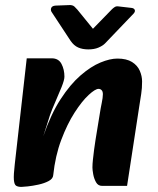

<svg xmlns="http://www.w3.org/2000/svg" viewBox="-20 -720 621 754"><path d="M381 10Q365 10 357 -4.5Q349 -19 346 -36Q343 -53 343 -62Q343 -76 345 -94Q347 -112 349.5 -132Q352 -152 355 -170L372 -274Q375 -294 379.5 -315.5Q384 -337 384 -350Q384 -361 379 -366Q374 -371 367 -371Q354 -371 328 -347Q302 -323 273 -278Q244 -233 220.5 -170.5Q197 -108 189 -32L150 -185Q180 -272 218 -330.5Q256 -389 296.5 -424Q337 -459 374.5 -474.5Q412 -490 441 -490Q477 -490 498.5 -476.5Q520 -463 529 -442Q538 -421 538 -400Q538 -373 534.5 -351Q531 -329 527 -303L479 10ZM64 14Q51 14 43.5 9.5Q36 5 34.5 -14Q33 -33 38 -75L85 -491H183Q210 -491 221.5 -469Q233 -447 233 -419Q233 -406 222 -378.5Q211 -351 197.5 -320.5Q184 -290 176 -267L150 -185L206 -191L189 -32Q188 -18 171 -9Q154 0 131 5Q108 10 89 12Q70 14 64 14ZM505 -667Q512 -675 509 -681.5Q506 -688 496 -689L444 -695Q436 -696 430 -692Q424 -688 419 -683L345 -607L284 -682Q280 -687 272.5 -694Q265 -701 251 -700L198 -698Q185 -697 181.5 -689.5Q178 -682 182 -674L257 -560Q270 -541 287 -533.5Q304 -526 327 -526Q350 -526 366.5 -533Q383 -540 392 -549Z"/></svg>

Font: Alkatra
Style: Bold
Weight: 700
Designer: Suman Bhandary
Version: Version 1.100;gftools[0.9.22]